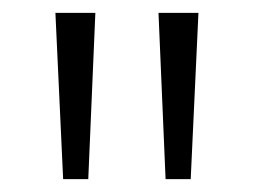

<svg xmlns="http://www.w3.org/2000/svg" viewBox="-20 -734 394 298"><path d="M128 -714 117 -456H78L66 -714ZM288 -714 276 -456H237L226 -714Z"/></svg>

Font: Noto Sans Hebrew SemiCondensed Light
Style: Regular
Weight: 300
Width: 4
Designer: Monotype Design Team
Foundry: Monotype Imaging Inc.
Version: Version 2.003